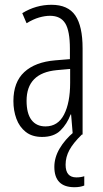

<svg xmlns="http://www.w3.org/2000/svg" viewBox="-20 -562 431 802"><path d="M195 -542Q264 -542 294.5 -497.5Q325 -453 325 -360V0H284L277 -84H275Q260 -44 232.5 -17Q205 10 156 10Q114 10 87.5 -11Q61 -32 48.5 -66Q36 -100 36 -140Q36 -219 81.5 -261Q127 -303 211 -310L272 -315V-358Q272 -433 252.5 -464.5Q233 -496 189 -496Q168 -496 143.5 -489Q119 -482 91 -465L73 -507Q130 -542 195 -542ZM217 -269Q91 -257 91 -141Q91 -88 111.5 -61Q132 -34 170 -34Q222 -34 247.5 -83.5Q273 -133 273 -216V-274ZM254 126Q254 179 299 179Q309 179 318 177.5Q327 176 332 174V213Q315 220 291 220Q207 220 207 135Q207 96 229 58.5Q251 21 289 -11L322 0Q286 35 270 64.5Q254 94 254 126Z"/></svg>

Font: Noto Sans Malayalam ExtraCondensed Light
Style: Regular
Weight: 300
Width: 2
Designer: Jelle Bosma - Monotype Design Team
Foundry: Monotype Imaging Inc.
Version: Version 2.104; ttfautohint (v1.8.4.7-5d5b)